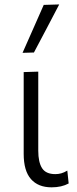

<svg xmlns="http://www.w3.org/2000/svg" viewBox="-20 -812 340 843"><path d="M206.5 10.5Q147.5 10.5 115.8 -25.8Q84 -62 84 -136.5V-495.5L148 -497.5V-150.5Q148 -99.5 164.8 -73.5Q181.5 -47.5 223 -47.5Q236.5 -47.5 249 -51Q261.5 -54.5 275.5 -63L281.5 -6.5Q250.5 10.5 206.5 10.5ZM79 -580Q102.5 -633 125.8 -685.8Q149 -738.5 172 -790.5L240 -792.5Q212 -739 184.5 -686.5Q157 -634 129 -581.5Z"/></svg>

Font: Commissioner Light
Style: Regular
Weight: 300
Designer: Kostas Bartsokas
Foundry: Kostas Bartsokas
Version: Version 1.000; ttfautohint (v1.8.3)